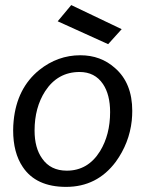

<svg xmlns="http://www.w3.org/2000/svg" viewBox="-20 -731 583 762"><path d="M242.2 10.7Q123 10.7 70.3 -68.4Q32.2 -125 32.2 -213.9Q32.2 -232.4 34.2 -252Q46.9 -380.9 135.7 -453.1Q209 -511.7 298.8 -511.7Q379.9 -511.7 436.5 -460.9Q504.9 -401.4 504.9 -291Q504.9 -272.5 502.9 -252Q493.2 -163.1 439.5 -88.9Q365.2 10.7 242.2 10.7ZM295.9 -445.3Q209 -445.3 159.2 -369.1Q117.2 -303.7 117.2 -212.9Q117.2 -143.6 147.5 -101.6Q180.7 -53.7 245.1 -53.7Q329.1 -53.7 377 -130.9Q417 -196.3 417 -286.1Q417 -355.5 388.7 -397.5Q356.4 -445.3 295.9 -445.3ZM409.2 -555.7 209 -646.5 262.7 -710.9 462.9 -615.2Z"/></svg>

Font: Puritan
Style: Italic
Weight: 400
Version: 2.0a